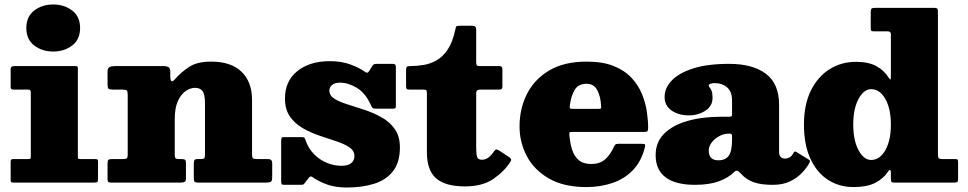

<svg xmlns="http://www.w3.org/2000/svg" viewBox="-20 -815 4319 857"><path d="M97.5 -690Q97.5 -741 132.8 -768Q168 -795 217.5 -795Q267 -795 302.2 -768Q337.5 -741 337.5 -690Q337.5 -639 302.2 -612Q267 -585 217.5 -585Q168 -585 132.8 -612Q97.5 -639 97.5 -690ZM108 -415H40.5Q27.5 -415 27.5 -425V-506Q27.5 -520 42.5 -520H315Q322 -520 324.8 -518.5Q327.5 -517 327.5 -510V-117.5Q327.5 -110 329 -107.5Q330.5 -105 338 -105H403.5Q412 -105 414.8 -103.2Q417.5 -101.5 417.5 -93V-15.5Q417.5 -4.5 413.8 -2.2Q410 0 398.5 0H39.5Q32 0 29.8 -2.2Q27.5 -4.5 27.5 -12.5V-90.5Q27.5 -100 29.8 -102.5Q32 -105 41 -105H104.5Q112.5 -105 115 -106.5Q117.5 -108 117.5 -116V-402Q117.5 -415 108 -415Z M527 -415H485Q468 -415 464 -419.5Q460 -424 460 -440.5V-493.5Q460 -511 468.8 -515.5Q477.5 -520 493 -520H712Q723.5 -520 731.8 -515.5Q740 -511 740 -495V-477Q740 -437.5 760.5 -461Q787.5 -492 823.5 -516Q859.5 -540 923 -540Q1011 -540 1058 -494.8Q1105 -449.5 1105 -369V-126.5Q1105 -111.5 1109.2 -108.2Q1113.5 -105 1129 -105H1177Q1195 -105 1195 -86.5V-26Q1195 -7.5 1189.2 -3.8Q1183.5 0 1166 0H865Q851 0 848 -4.5Q845 -9 845 -23V-82Q845 -92.5 847.2 -98.8Q849.5 -105 861 -105H874Q887.5 -105 891.2 -108.2Q895 -111.5 895 -124.5V-353Q895 -393.5 884.2 -408.2Q873.5 -423 850 -423Q831 -423 810 -409.5Q789 -396 774.5 -365.2Q760 -334.5 760 -283V-124.5Q760 -113.5 763 -109.2Q766 -105 778 -105H790Q801.5 -105 805.8 -102Q810 -99 810 -86.5V-18.5Q810 -5.5 803.5 -2.8Q797 0 785 0H476Q464.5 0 462.2 -4.2Q460 -8.5 460 -20.5V-84Q460 -97.5 463.5 -101.2Q467 -105 480 -105H525Q540.5 -105 545.2 -107.8Q550 -110.5 550 -126V-392Q550 -407.5 546 -411.2Q542 -415 527 -415Z M1635.5 -346Q1611.5 -399.5 1573 -422.8Q1534.5 -446 1498 -446Q1473.5 -446 1461.8 -435.2Q1450 -424.5 1450 -411Q1450 -388.5 1472.8 -374.2Q1495.5 -360 1531.5 -349Q1567.5 -338 1607.8 -324.5Q1648 -311 1683.8 -291Q1719.5 -271 1742.2 -238.8Q1765 -206.5 1765 -157Q1765 -90 1734.2 -50.8Q1703.5 -11.5 1650 5.2Q1596.5 22 1528 22Q1477 22 1439 8.2Q1401 -5.5 1375 -24.5Q1365.5 -31.5 1358 -21L1343 -1.5Q1338.5 5 1335.5 7.5Q1332.5 10 1321 10H1248Q1239.5 10 1237.2 6.5Q1235 3 1235 -6V-186.5Q1235 -195 1236.8 -199Q1238.5 -203 1247 -203H1322.5Q1335.5 -203 1338 -201Q1340.5 -199 1344 -189Q1356.5 -152 1382 -126.5Q1407.5 -101 1439.5 -88Q1471.5 -75 1503 -75Q1533 -75 1547.5 -86.8Q1562 -98.5 1562 -118Q1562 -142.5 1539.5 -157.5Q1517 -172.5 1481.8 -184.2Q1446.5 -196 1407 -209.2Q1367.5 -222.5 1332.2 -242.5Q1297 -262.5 1274.5 -294.2Q1252 -326 1252 -375Q1252 -453 1307 -497.5Q1362 -542 1452 -542Q1505 -542 1544.8 -527Q1584.5 -512 1608 -495Q1615 -490 1619.2 -490.5Q1623.5 -491 1628.5 -499L1640.5 -518.5Q1644.5 -525.5 1648.5 -527.8Q1652.5 -530 1663.5 -530H1734.5Q1747 -530 1747 -516.5V-345.5Q1747 -337.5 1745.5 -333.8Q1744 -330 1735.5 -330H1657Q1645 -330 1642 -334Q1639 -338 1635.5 -346Z M2258 -92.5Q2230.5 -49.5 2181.8 -16.2Q2133 17 2055.5 17Q1968 17 1926.8 -18.8Q1885.5 -54.5 1885.5 -136V-395.5Q1885.5 -406.5 1883.8 -410.8Q1882 -415 1871 -415H1807Q1798 -415 1795.2 -418.2Q1792.5 -421.5 1792.5 -431V-501Q1792.5 -513 1795.8 -516.5Q1799 -520 1810.5 -520Q1840 -520 1870.5 -525Q1901 -530 1928.8 -545.8Q1956.5 -561.5 1978.2 -593.8Q2000 -626 2012 -681.5Q2014.5 -693 2016.2 -696.5Q2018 -700 2032 -700H2088.5Q2105.5 -700 2105.5 -683.5V-540Q2105.5 -528.5 2107.8 -524.2Q2110 -520 2121.5 -520H2210Q2222.5 -520 2222.5 -506V-427Q2222.5 -415 2208.5 -415H2121.5Q2105.5 -415 2105.5 -398.5V-154Q2105.5 -128 2109.5 -115Q2113.5 -102 2131.5 -102Q2144.5 -102 2157 -109.8Q2169.5 -117.5 2183.5 -137Q2189 -145 2193 -147.2Q2197 -149.5 2206.5 -144L2247 -117.5Q2257.5 -111 2260.5 -106Q2263.5 -101 2258 -92.5Z M2299 -250Q2299 -330 2332.2 -395.8Q2365.5 -461.5 2432 -500.8Q2498.5 -540 2599 -540Q2671 -540 2720 -520Q2769 -500 2799.2 -467.2Q2829.5 -434.5 2845.5 -395.2Q2861.5 -356 2867.2 -316.8Q2873 -277.5 2873 -245Q2873 -233.5 2870.2 -229.8Q2867.5 -226 2856 -226H2533Q2522.5 -226 2521.8 -223.2Q2521 -220.5 2521.5 -211Q2524.5 -175.5 2533.8 -146.5Q2543 -117.5 2563.2 -100.2Q2583.5 -83 2619 -83Q2656 -83 2679.5 -102.5Q2703 -122 2721 -161Q2723.5 -166.5 2726.8 -169.8Q2730 -173 2739 -173H2845Q2855.5 -173 2858.2 -170.8Q2861 -168.5 2859 -160Q2844 -96.5 2806.2 -56.8Q2768.5 -17 2714.5 1.5Q2660.5 20 2597 20Q2496.5 20 2430.2 -18.2Q2364 -56.5 2331.5 -118.2Q2299 -180 2299 -250ZM2537 -329H2650Q2660.5 -329 2662.2 -330.8Q2664 -332.5 2663 -342.5Q2661 -384 2646 -412.5Q2631 -441 2598 -441Q2562 -441 2545.8 -415Q2529.5 -389 2524 -347.5Q2522.5 -336.5 2523.2 -332.8Q2524 -329 2537 -329Z M2906.5 -123Q2906.5 -180 2944.2 -218Q2982 -256 3048.2 -275Q3114.5 -294 3200.5 -294H3234.5Q3243 -294 3245.2 -296Q3247.5 -298 3247.5 -307V-367Q3247.5 -406 3225.5 -425Q3203.5 -444 3169.5 -444Q3158.5 -444 3151 -441.2Q3143.5 -438.5 3143.5 -434Q3143.5 -428.5 3147.8 -424Q3152 -419.5 3156.2 -409.8Q3160.5 -400 3160.5 -378Q3160.5 -341.5 3128.2 -320.8Q3096 -300 3055.5 -300Q3010 -300 2978.2 -321.2Q2946.5 -342.5 2946.5 -383Q2946.5 -421.5 2977.8 -455Q3009 -488.5 3072.8 -509.2Q3136.5 -530 3234.5 -530Q3339.5 -530 3398.5 -485.8Q3457.5 -441.5 3457.5 -347V-136Q3457.5 -121 3465.2 -114Q3473 -107 3483.5 -107Q3494 -107 3504 -112.2Q3514 -117.5 3522.5 -133.5Q3527.5 -142 3534 -137L3591 -102Q3597.5 -98 3594 -90Q3582.5 -68 3561 -44.8Q3539.5 -21.5 3507.2 -5.8Q3475 10 3429.5 10H3429Q3376 10 3343.5 -1.8Q3311 -13.5 3288.5 -38.5Q3276 -52 3269.8 -53Q3263.5 -54 3255 -45.5Q3230.5 -21 3188 -5.5Q3145.5 10 3081.5 10Q2996 10 2951.2 -23.2Q2906.5 -56.5 2906.5 -123ZM3143.5 -143Q3143.5 -99.5 3186.5 -99.5Q3219 -99.5 3233.2 -120.5Q3247.5 -141.5 3247.5 -191V-208.5Q3247.5 -218.5 3237.5 -218.5H3233.5Q3210.5 -218.5 3190 -207.2Q3169.5 -196 3156.5 -178.8Q3143.5 -161.5 3143.5 -143Z M3568.5 -259Q3568.5 -349 3599.8 -411.5Q3631 -474 3683.5 -506.5Q3736 -539 3800.5 -539Q3856.5 -539 3891.8 -519.8Q3927 -500.5 3947 -467.5Q3954 -456.5 3955.2 -461.2Q3956.5 -466 3956.5 -486.5V-662Q3956.5 -675 3943 -675H3884Q3872.5 -675 3869.5 -677.2Q3866.5 -679.5 3866.5 -691V-761Q3866.5 -774 3870.8 -777Q3875 -780 3888.5 -780H4149Q4158.5 -780 4162.5 -777.2Q4166.5 -774.5 4166.5 -764.5V-127.5Q4166.5 -113 4170 -109Q4173.5 -105 4187.5 -105H4245Q4253.5 -105 4255 -101.2Q4256.5 -97.5 4256.5 -89V-17.5Q4256.5 -6 4253 -3Q4249.5 0 4237.5 0H3972Q3961.5 0 3959 -3.5Q3956.5 -7 3956.5 -18V-43.5Q3956.5 -52.5 3953.8 -56Q3951 -59.5 3944 -49Q3922.5 -17 3885.8 1.5Q3849 20 3790.5 20Q3726 20 3676 -12.2Q3626 -44.5 3597.2 -106.8Q3568.5 -169 3568.5 -259ZM3788.5 -259Q3788.5 -188.5 3812 -144.8Q3835.5 -101 3868.5 -101Q3907 -101 3931.8 -144.8Q3956.5 -188.5 3956.5 -259Q3956.5 -329.5 3931.8 -373.2Q3907 -417 3868.5 -417Q3835.5 -417 3812 -373.2Q3788.5 -329.5 3788.5 -259Z"/></svg>

Font: Besley* Fatface
Style: Regular
Weight: 900
Designer: Owen Earl
Foundry: indestructible type*
Version: Version 3.000; ttfautohint (v1.8.3)